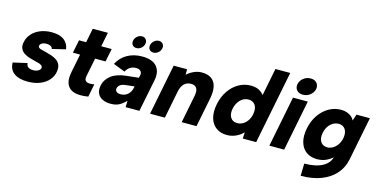

<svg xmlns="http://www.w3.org/2000/svg" viewBox="-85 -1174 3609 1828"><g transform="rotate(15 1719.5 -260.0)"><path d="M149 -164Q150 -144 159 -133Q168 -122 183 -117Q198 -112 216 -112Q246 -112 265.5 -123Q285 -134 289 -151Q291 -168 280.5 -176.5Q270 -185 251.5 -190.5Q233 -196 211 -201Q187 -207 158 -215.5Q129 -224 104 -239.5Q79 -255 66 -281.5Q53 -308 62 -348Q71 -394 103 -430Q135 -466 185 -486.5Q235 -507 298 -507Q375 -507 418 -475Q461 -443 469 -385L336 -353Q335 -366 326 -373.5Q317 -381 303.5 -384.5Q290 -388 275 -388Q249 -388 232 -378Q215 -368 212 -353Q210 -343 215.5 -336Q221 -329 231.5 -325Q242 -321 257 -318Q272 -315 289 -310Q317 -303 347 -293Q377 -283 400.5 -266.5Q424 -250 435.5 -222.5Q447 -195 439 -152Q431 -108 399 -71.5Q367 -35 314.5 -14Q262 7 193 7Q110 7 61 -27Q12 -61 10 -132Z M636 -500 664 -640H813L785 -500H888L862 -371H759L723 -191Q716 -157 729 -143Q742 -129 766 -128.5Q790 -128 815 -132L790 -5Q736 4 691 0.5Q646 -3 615.5 -24Q585 -45 573.5 -86Q562 -127 575 -191L611 -371H540L566 -500Z M1159 0 1161 -62Q1129 -30 1095.5 -12Q1062 6 1012 6Q965 6 931 -10.5Q897 -27 882 -59Q867 -91 876 -136Q888 -198 941 -239Q994 -280 1089 -290L1209 -303L1216 -336Q1219 -353 1206 -369.5Q1193 -386 1158 -386Q1127 -386 1101.5 -370Q1076 -354 1061 -324L945 -369Q980 -436 1043 -471.5Q1106 -507 1188 -507Q1290 -507 1333 -456Q1376 -405 1359 -319L1295 0ZM1191 -213 1096 -202Q1068 -198 1050.5 -184.5Q1033 -171 1029 -151Q1025 -132 1038.5 -119Q1052 -106 1081 -106Q1108 -106 1130.5 -117.5Q1153 -129 1168 -150.5Q1183 -172 1189 -204ZM1112 -570Q1086 -570 1072.5 -587.5Q1059 -605 1064 -631Q1069 -656 1090 -674Q1111 -692 1136 -692Q1162 -692 1176 -674Q1190 -656 1185 -631Q1180 -605 1159 -587.5Q1138 -570 1112 -570ZM1279 -570Q1253 -570 1239.5 -587.5Q1226 -605 1231 -631Q1236 -656 1257 -674Q1278 -692 1303 -692Q1329 -692 1343 -674Q1357 -656 1352 -631Q1347 -605 1326 -587.5Q1305 -570 1279 -570Z M1499 -500H1631V-446Q1661 -473 1698.5 -490Q1736 -507 1776 -507Q1835 -507 1870.5 -482Q1906 -457 1917.5 -409Q1929 -361 1916 -292L1858 0H1712L1766 -274Q1776 -324 1760.5 -350Q1745 -376 1704 -376Q1663 -376 1636.5 -349.5Q1610 -323 1600 -273L1546 0H1400Z M2404 -423 2384 -422 2443 -720H2589L2446 0H2314L2317 -63Q2292 -34 2249 -13.5Q2206 7 2158 7Q2095 7 2051.5 -24.5Q2008 -56 1991.5 -114Q1975 -172 1990 -250Q2006 -329 2045.5 -386.5Q2085 -444 2140.5 -475.5Q2196 -507 2260 -507Q2317 -507 2353 -482.5Q2389 -458 2404 -423ZM2147 -250Q2136 -195 2157.5 -161.5Q2179 -128 2224 -128Q2252 -128 2277.5 -142Q2303 -156 2322.5 -183Q2342 -210 2350 -250Q2357 -290 2349 -317Q2341 -344 2320.5 -358.5Q2300 -373 2273 -373Q2242 -373 2216.5 -357.5Q2191 -342 2173 -314.5Q2155 -287 2147 -250Z M2675 -500H2821L2722 0H2576ZM2758 -551Q2718 -551 2697 -575.5Q2676 -600 2683 -635Q2690 -671 2720.5 -695.5Q2751 -720 2792 -720Q2832 -720 2852.5 -695.5Q2873 -671 2867 -635Q2859 -600 2828.5 -575.5Q2798 -551 2758 -551Z M3301 -500H3433L3348 -72Q3331 13 3277.5 73.5Q3224 134 3138 167Q3052 200 2938 200L2941 79Q3054 78 3120.5 41.5Q3187 5 3201 -64V-66L3225 -78Q3196 -44 3150 -18.5Q3104 7 3047 7Q2983 7 2939.5 -24.5Q2896 -56 2879.5 -114Q2863 -172 2878 -250Q2894 -329 2934 -386.5Q2974 -444 3029.5 -475.5Q3085 -507 3149 -507Q3181 -507 3207.5 -497.5Q3234 -488 3252.5 -472.5Q3271 -457 3280 -437ZM3035 -250Q3024 -195 3045.5 -161Q3067 -127 3113 -127Q3139 -127 3165 -142Q3191 -157 3210.5 -184.5Q3230 -212 3238 -250Q3245 -290 3236.5 -317Q3228 -344 3208 -358Q3188 -372 3162 -372Q3131 -372 3105 -356.5Q3079 -341 3061 -314Q3043 -287 3035 -250Z"/></g></svg>

Font: Albert Sans ExtraBold
Style: Italic
Weight: 800
Italic angle: -11.25°
Designer: Andreas Rasmussen
Foundry: a.Foundry
Version: Version 1.025